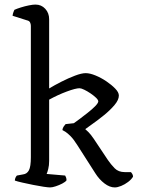

<svg xmlns="http://www.w3.org/2000/svg" viewBox="-20 -820 616 840"><path d="M199 0Q191 0 170.5 -3Q150 -6 125.5 -11Q101 -16 78.5 -21Q56 -26 45 -30Q45 -36 47.5 -42Q50 -48 54 -52L81 -57Q98 -59 106.5 -75Q115 -91 115 -132V-707Q115 -715 111.5 -722Q108 -729 98 -731L35 -751Q36 -760 39 -767.5Q42 -775 43 -777Q54 -782 71.5 -787.5Q89 -793 106.5 -796.5Q124 -800 135 -800Q161 -800 178 -781.5Q195 -763 195 -736V-433Q218 -447 248.5 -462.5Q279 -478 308 -489Q337 -500 355 -500Q373 -500 397.5 -490Q422 -480 445 -464.5Q468 -449 484 -432.5Q500 -416 500 -402Q500 -383 481 -360.5Q462 -338 435.5 -316.5Q409 -295 385.5 -278.5Q362 -262 353 -255Q358 -251 367.5 -241.5Q377 -232 390 -213L452 -120Q465 -101 481.5 -84Q498 -67 526 -67H553Q555 -65 558.5 -59.5Q562 -54 562 -47Q555 -35 540.5 -24Q526 -13 510 -6.5Q494 0 482 0Q460 0 437 -17.5Q414 -35 397 -62L319 -184Q302 -211 289 -224Q276 -237 267.5 -242.5Q259 -248 253 -251Q254 -260 259 -267Q264 -274 267 -277L303 -281Q312 -287 328.5 -299.5Q345 -312 363.5 -326.5Q382 -341 395.5 -354.5Q409 -368 410 -376Q410 -383 400 -392.5Q390 -402 376 -411.5Q362 -421 348.5 -427.5Q335 -434 328 -434Q311 -434 272 -419.5Q233 -405 195 -384V-116Q195 -96 191 -80.5Q187 -65 184 -59L265 -52Q267 -49 269 -43.5Q271 -38 271 -31Q266 -24 252.5 -17Q239 -10 224 -5Q209 0 199 0Z"/></svg>

Font: Texturina Medium 12pt Light
Style: Regular
Weight: 300
Version: Version 1.002